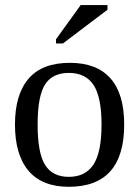

<svg xmlns="http://www.w3.org/2000/svg" viewBox="-20 -715 540 745"><path d="M461.9 -231.9Q461.9 9.8 247.1 9.8Q143.6 9.8 90.8 -52.2Q38.1 -114.3 38.1 -231.9Q38.1 -348.1 90.8 -409.7Q143.6 -471.2 251 -471.2Q355.5 -471.2 408.7 -410.9Q461.9 -350.6 461.9 -231.9ZM374 -231.9Q374 -337.4 343.3 -384.8Q312.5 -432.1 247.1 -432.1Q183.1 -432.1 154.5 -386.7Q126 -341.3 126 -231.9Q126 -121.1 155 -75Q184.1 -28.8 247.1 -28.8Q311.5 -28.8 342.8 -76.7Q374 -124.5 374 -231.9ZM197.3 -546.4V-562.5L293 -695.3H397V-677.2L224.1 -546.4Z"/></svg>

Font: Tinos
Style: Regular
Weight: 400
Designer: Steve Matteson
Foundry: Monotype Imaging Inc.
Version: Version 1.23